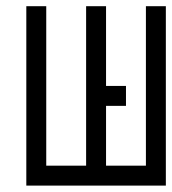

<svg xmlns="http://www.w3.org/2000/svg" viewBox="-20 -582 540 602"><path d="M375 -250V-312.5H312.5Q312.5 -312.5 312.5 -562.5H250Q250 -562.5 250 -62.5H125Q125 -62.5 125 -562.5H62.5V0H500V-562.5H437.5Q437.5 -562.5 437.5 -62.5H312.5V-250Z"/></svg>

Font: CalcUnifontExMono
Style: Regular
Weight: 500
Version: Version 15.0.06